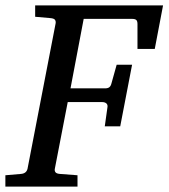

<svg xmlns="http://www.w3.org/2000/svg" viewBox="-35 -691 624 711"><path d="M538.1 -509.8H474.1V-602.1Q474.1 -612.8 469.7 -616.9Q465.3 -621.1 454.1 -621.1H274.9L226.1 -363.8H354Q364.7 -363.8 370.1 -368.2Q375.5 -372.6 377.9 -382.8L397 -451.2H454.1L410.2 -223.1H353L362.8 -293Q364.7 -302.7 359.1 -307.9Q353.5 -313 342.8 -313H215.8L168 -65.9Q166.5 -58.6 170.4 -53.2Q174.3 -47.9 187 -46.9L252 -42V0H-15.1V-42L42 -46.9Q62.5 -48.3 66.9 -65.9L170.9 -604Q172.4 -612.3 168.5 -617.7Q164.6 -623 150.9 -624L95.2 -628.9V-670.9H568.8Z"/></svg>

Font: Charis SIL
Style: Italic
Weight: 400
Italic angle: -11°
Foundry: SIL International
Version: Version 4.112